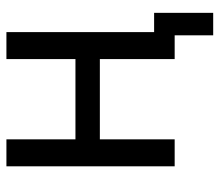

<svg xmlns="http://www.w3.org/2000/svg" viewBox="-63 -501 684 598"><g transform="rotate(-90 279.0 -202.0)"><path d="M478 -64H538V120H468V0H394V-233H144V0H60V-524H144V-309H394V-524H478Z"/></g></svg>

Font: ColatingCofangSans
Style: Regular
Weight: 400
Foundry: GNU
Version: Version 412.227;June 27, 2022;FontCreator 11.0.0.2412 32-bit